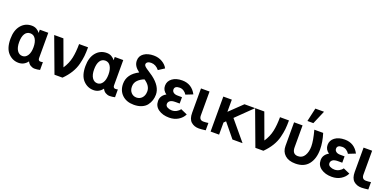

<svg xmlns="http://www.w3.org/2000/svg" viewBox="2 -1918 6033 2966"><g transform="rotate(20 3018.5 -435.0)"><path d="M33.2 -288.1Q33.2 -430.7 101.1 -511.7Q168.9 -592.8 276.4 -592.8Q322.3 -592.8 357.4 -571.8Q392.6 -550.8 411.1 -522.5V-576.2H550.8V-160.2Q550.8 -137.7 561 -127Q571.3 -116.2 585 -116.2Q610.4 -116.2 627.9 -121.1V6.8Q583 17.6 540 17.6Q506.8 17.6 473.6 -1.5Q440.4 -20.5 422.9 -59.6Q365.2 17.6 275.4 17.6Q175.8 17.6 104.5 -58.1Q33.2 -133.8 33.2 -288.1ZM176.8 -288.1Q176.8 -199.2 209.5 -150.4Q242.2 -101.6 295.9 -101.6Q347.7 -101.6 380.4 -150.9Q413.1 -200.2 413.1 -288.1Q413.1 -371.1 382.3 -422.4Q351.6 -473.6 294.9 -473.6Q238.3 -473.6 207.5 -424.8Q176.8 -376 176.8 -288.1Z M648.4 -575.2H799.8L954.1 -154.3Q1015.6 -246.1 1036.6 -346.2Q1057.6 -446.3 1057.6 -575.2H1205.1Q1205.1 -490.2 1198.7 -430.2Q1192.4 -370.1 1172.9 -293Q1153.3 -215.8 1108.9 -143.1Q1064.5 -70.3 994.1 0H862.3Z M1265.6 -288.1Q1265.6 -430.7 1333.5 -511.7Q1401.4 -592.8 1508.8 -592.8Q1554.7 -592.8 1589.8 -571.8Q1625 -550.8 1643.6 -522.5V-576.2H1783.2V-160.2Q1783.2 -137.7 1793.5 -127Q1803.7 -116.2 1817.4 -116.2Q1842.8 -116.2 1860.4 -121.1V6.8Q1815.4 17.6 1772.5 17.6Q1739.3 17.6 1706.1 -1.5Q1672.9 -20.5 1655.3 -59.6Q1597.7 17.6 1507.8 17.6Q1408.2 17.6 1336.9 -58.1Q1265.6 -133.8 1265.6 -288.1ZM1409.2 -288.1Q1409.2 -199.2 1441.9 -150.4Q1474.6 -101.6 1528.3 -101.6Q1580.1 -101.6 1612.8 -150.9Q1645.5 -200.2 1645.5 -288.1Q1645.5 -371.1 1614.7 -422.4Q1584 -473.6 1527.3 -473.6Q1470.7 -473.6 1439.9 -424.8Q1409.2 -376 1409.2 -288.1Z M1905.3 -232.4Q1905.3 -390.6 2080.1 -480.5Q2029.3 -518.6 2005.9 -556.6Q1982.4 -594.7 1982.4 -641.6Q1982.4 -717.8 2044.9 -760.7Q2107.4 -803.7 2204.1 -803.7Q2283.2 -803.7 2345.7 -766.6Q2408.2 -729.5 2434.6 -675.8L2337.9 -613.3Q2281.2 -683.6 2204.1 -683.6Q2167 -683.6 2146.5 -668.9Q2126 -654.3 2126 -631.8Q2126 -613.3 2145 -595.7Q2164.1 -578.1 2210.4 -548.8Q2256.8 -519.5 2281.2 -501Q2440.4 -381.8 2440.4 -246.1Q2440.4 -197.3 2426.3 -152.8Q2412.1 -108.4 2382.3 -68.8Q2352.5 -29.3 2297.9 -5.9Q2243.2 17.6 2170.9 17.6Q2048.8 17.6 1977.1 -51.3Q1905.3 -120.1 1905.3 -232.4ZM2048.8 -238.3Q2048.8 -175.8 2084 -138.7Q2119.1 -101.6 2170.9 -101.6Q2225.6 -101.6 2261.7 -141.6Q2297.9 -181.6 2297.9 -249Q2297.9 -338.9 2194.3 -408.2Q2132.8 -385.7 2090.8 -343.3Q2048.8 -300.8 2048.8 -238.3Z M2503.9 -168Q2503.9 -215.8 2528.8 -250.5Q2553.7 -285.2 2590.8 -303.7H2591.8Q2524.4 -349.6 2524.4 -424.8Q2524.4 -500 2586.4 -546.4Q2648.4 -592.8 2749 -592.8Q2906.2 -592.8 2982.4 -448.2L2867.2 -402.3Q2848.6 -433.6 2817.4 -453.6Q2786.1 -473.6 2751 -473.6Q2667 -473.6 2667 -414.1Q2667 -385.7 2691.4 -366.7Q2715.8 -347.7 2760.7 -347.7H2832V-243.2H2760.7Q2701.2 -243.2 2674.3 -222.2Q2647.5 -201.2 2647.5 -169.9Q2647.5 -135.7 2680.7 -118.7Q2713.9 -101.6 2752.9 -101.6Q2793.9 -101.6 2829.6 -121.1Q2865.2 -140.6 2883.8 -169.9L2992.2 -122.1Q2962.9 -60.5 2899.4 -21.5Q2835.9 17.6 2751 17.6Q2644.5 17.6 2574.2 -31.7Q2503.9 -81.1 2503.9 -168Z M3061.5 -174.8V-575.2H3202.1V-183.6Q3202.1 -106.4 3270.5 -106.4Q3315.4 -106.4 3351.6 -113.3V7.8Q3278.3 17.6 3240.2 17.6Q3163.1 17.6 3112.3 -27.3Q3061.5 -72.3 3061.5 -174.8Z M3428.7 0V-575.2H3568.4V-375L3776.4 -575.2H3952.1L3688.5 -318.4L3954.1 0H3788.1L3599.6 -230.5L3568.4 -199.2V0Z M3951.2 -575.2H4102.5L4256.8 -154.3Q4318.4 -246.1 4339.4 -346.2Q4360.4 -446.3 4360.4 -575.2H4507.8Q4507.8 -490.2 4501.5 -430.2Q4495.1 -370.1 4475.6 -293Q4456.1 -215.8 4411.6 -143.1Q4367.2 -70.3 4296.9 0H4165Z M4591.8 -186.5V-575.2H4731.4V-216.8Q4731.4 -103.5 4825.2 -103.5Q4896.5 -103.5 4933.1 -165Q4969.7 -226.6 4969.7 -315.4Q4969.7 -409.2 4924.8 -575.2H5070.3Q5113.3 -436.5 5113.3 -317.4Q5113.3 -165 5041 -73.7Q4968.8 17.6 4826.2 17.6Q4714.8 17.6 4653.3 -38.1Q4591.8 -93.8 4591.8 -186.5ZM4778.3 -665 4828.1 -886.7H4970.7L4876 -665Z M5176.8 -168Q5176.8 -215.8 5201.7 -250.5Q5226.6 -285.2 5263.7 -303.7H5264.6Q5197.3 -349.6 5197.3 -424.8Q5197.3 -500 5259.3 -546.4Q5321.3 -592.8 5421.9 -592.8Q5579.1 -592.8 5655.3 -448.2L5540 -402.3Q5521.5 -433.6 5490.2 -453.6Q5459 -473.6 5423.8 -473.6Q5339.8 -473.6 5339.8 -414.1Q5339.8 -385.7 5364.3 -366.7Q5388.7 -347.7 5433.6 -347.7H5504.9V-243.2H5433.6Q5374 -243.2 5347.2 -222.2Q5320.3 -201.2 5320.3 -169.9Q5320.3 -135.7 5353.5 -118.7Q5386.7 -101.6 5425.8 -101.6Q5466.8 -101.6 5502.4 -121.1Q5538.1 -140.6 5556.6 -169.9L5665 -122.1Q5635.7 -60.5 5572.3 -21.5Q5508.8 17.6 5423.8 17.6Q5317.4 17.6 5247.1 -31.7Q5176.8 -81.1 5176.8 -168Z M5734.4 -174.8V-575.2H5875V-183.6Q5875 -106.4 5943.4 -106.4Q5988.3 -106.4 6024.4 -113.3V7.8Q5951.2 17.6 5913.1 17.6Q5835.9 17.6 5785.2 -27.3Q5734.4 -72.3 5734.4 -174.8Z"/></g></svg>

Font: Gothic A1 ExtraBold
Style: Regular
Weight: 800
Designer: HanYang I&C Co.,Ltd.
Foundry: HanYang I&C Co.,Ltd.
Version: Version 2.50